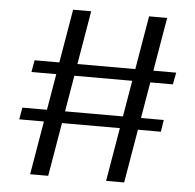

<svg xmlns="http://www.w3.org/2000/svg" viewBox="-52 -768 851 836"><g transform="rotate(5 373.5 -350.0)"><path d="M313 -715 189 15H110L234 -715ZM645 -715 521 15H442L566 -715ZM705 -481 695 -429H77L86 -481ZM669 -271 661 -219H42L51 -271Z"/></g></svg>

Font: Pathway Extreme
Style: Regular
Weight: 400
Designer: Eduardo Rodriguez Tunni
Foundry: Eduardo Rodriguez Tunni
Version: Version 1.001;gftools[0.9.26]